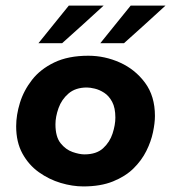

<svg xmlns="http://www.w3.org/2000/svg" viewBox="-20 -657 614 689"><path d="M279 12Q240 12 198 -0.5Q156 -13 119.5 -39Q83 -65 60.5 -106Q38 -147 38 -204Q38 -244 51.5 -288Q65 -332 95 -370.5Q125 -409 175 -433Q225 -457 297 -457Q356 -457 410.5 -432.5Q465 -408 500.5 -360Q536 -312 536 -241Q536 -216 529 -182.5Q522 -149 505 -115Q488 -81 459 -52.5Q430 -24 385.5 -6Q341 12 279 12ZM283 -103Q326 -103 350 -125Q374 -147 384 -178Q394 -209 394 -235Q394 -270 382.5 -291.5Q371 -313 354 -324Q337 -335 320 -339Q303 -343 292 -343Q251 -343 226 -321.5Q201 -300 190 -269Q179 -238 179 -211Q179 -166 197.5 -143Q216 -120 240.5 -111.5Q265 -103 283 -103ZM352 -637Q315 -603 277.5 -569Q240 -535 203 -502H118Q145 -535 172 -569Q199 -603 227 -637ZM574 -637Q537 -603 499.5 -569Q462 -535 425 -502H340Q367 -535 394 -569Q421 -603 449 -637Z"/></svg>

Font: Josefin Sans Thin
Style: Bold Italic
Weight: 700
Italic angle: -7°
Version: Version 2.000